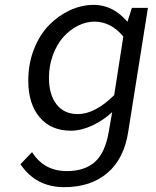

<svg xmlns="http://www.w3.org/2000/svg" viewBox="-20 -542 640 789"><path d="M244.1 227.1Q127.4 227.1 64 132.8L111.8 83Q160.6 161.1 254.9 161.1Q327.1 161.1 369.6 123.8Q412.1 86.4 426.8 0L440.9 -81.1Q405.3 -47.9 359.6 -26.4Q314 -4.9 271 -4.9Q189.9 -4.9 143.1 -59.8Q96.2 -114.7 96.2 -210.9Q96.2 -280.3 119.6 -339.8Q143.1 -399.4 181.2 -438.5Q219.2 -477.5 267.3 -499.8Q315.4 -522 365.2 -522Q444.8 -522 503.9 -452.1V-453.1L522 -509.8H587.9L506.8 0Q489.7 110.4 421.4 168.7Q353 227.1 244.1 227.1ZM299.8 -73.2Q370.1 -73.2 449.2 -150.9L486.8 -392.1Q435.1 -453.1 368.2 -453.1Q333.5 -453.1 299.8 -436Q266.1 -418.9 239.7 -389.2Q213.4 -359.4 197.3 -315.4Q181.2 -271.5 181.2 -222.2Q181.2 -153.3 212.2 -113.3Q243.2 -73.2 299.8 -73.2Z"/></svg>

Font: Office Code Pro Italic
Style: Regular
Weight: 400
Italic angle: -9°
Designer: Nathan Rutzky & Paul D. Hunt
Foundry: Adobe Systems Incorporated
Version: Version 1.004;PS 001.004;hotconv 1.0.70;makeotf.lib2.5.58329